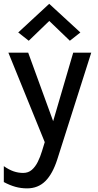

<svg xmlns="http://www.w3.org/2000/svg" viewBox="-24 -764 525 1032"><path d="M21 -481H127.5L272.5 -83H253L369.5 -481H466.5L284 92.5Q259 170.5 219.8 209.5Q180.5 248.5 121.5 248.5Q88.5 248.5 58.2 240Q28 231.5 -3.5 214.5V129Q23.5 148 48.8 156.8Q74 165.5 100.5 165.5Q128 165.5 147 149Q166 132.5 179.2 105.8Q192.5 79 202 47.5L216.5 0ZM130.5 -545 74 -589.5 240.5 -743.5 408 -589.5 351.5 -545 224 -667.5H257.5Z"/></svg>

Font: Karla Medium
Style: Regular
Weight: 500
Designer: Jonathan Pinhorn
Version: Version 2.001